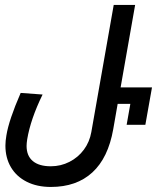

<svg xmlns="http://www.w3.org/2000/svg" viewBox="-20 -748 640 780"><path d="M2 -156.5Q2 -175 6 -198Q16 -260.5 64 -370.5L153 -364Q104 -263.5 90.5 -182Q88 -166 88 -155Q88 -115 113.2 -93.8Q138.5 -72.5 186.5 -72.5Q227 -72.5 262.2 -90.5Q297.5 -108.5 320.8 -140Q344 -171.5 351 -211.5L442 -728H529L470 -393H597.5L570.5 -241H494.5L509.5 -326H458L440 -223Q419.5 -106.5 355.2 -47.5Q291 11.5 186.5 11.5Q130.5 11.5 88.8 -9.5Q47 -30.5 24.5 -68.5Q2 -106.5 2 -156.5Z"/></svg>

Font: JuliaMono Medium
Style: Italic
Weight: 500
Italic angle: -9°
Monospace: yes
Designer: cormullion
Foundry: corm
Version: Version 0.054; ttfautohint (v1.8.4)